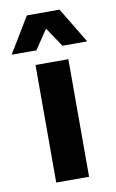

<svg xmlns="http://www.w3.org/2000/svg" viewBox="-103 -735 471 780"><g transform="rotate(-10 133.0 -345.0)"><path d="M64.5 0V-485H200V0ZM65 -689.5H199.5L287 -545V-543H186L134 -620.5H130.5L78.5 -543H-22.5V-545Z"/></g></svg>

Font: AnekLatin_SemiExpandedSemiBold
Style: Regular
Weight: 600
Width: 6
Designer: Yesha Goshar
Foundry: Ek Type
Version: Version 1.003